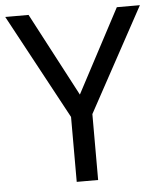

<svg xmlns="http://www.w3.org/2000/svg" viewBox="-52 -759 669 804"><g transform="rotate(-5 283.0 -357.0)"><path d="M283 -363 469 -714H566L328 -277V0H238V-273L0 -714H98Z"/></g></svg>

Font: Noto Sans Cham
Style: Regular
Weight: 400
Designer: Monotype Design Team
Foundry: Monotype Imaging Inc.
Version: Version 2.002